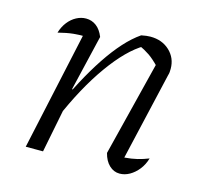

<svg xmlns="http://www.w3.org/2000/svg" viewBox="-79 -581 726 676"><g transform="rotate(15 284.0 -242.5)"><path d="M349 -53 439 -413 441 -390Q418 -414 400.5 -426Q383 -438 359 -449L378 -450Q321 -417 260.5 -332.5Q200 -248 148 -126L136 -154Q162 -215 189.5 -266.5Q217 -318 245 -360Q273 -402 301 -433Q329 -464 358 -484Q368 -486 376 -487Q384 -488 391 -488Q434 -488 461.5 -462Q489 -436 489 -397Q489 -391 488.5 -385Q488 -379 486 -373L412 -53Q438 -55 458.5 -60Q479 -65 499 -73Q492 -49 478 -31.5Q464 -14 446.5 -4Q429 6 410 6Q389 6 372.5 -9.5Q356 -25 349 -53ZM67 0 167 -460 178 -429Q150 -430 126 -427.5Q102 -425 71 -417Q78 -440 91 -456.5Q104 -473 121 -482Q138 -491 156 -491Q177 -491 193.5 -478.5Q210 -466 220 -441L172 -238L177 -237L130 0Z"/></g></svg>

Font: Piazzolla 8pt ExtraLight
Style: Italic
Weight: 250
Italic angle: -11.3°
Designer: Juan Pablo del Peral
Foundry: Huerta Tipografica
Version: Version 2.001